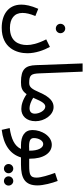

<svg xmlns="http://www.w3.org/2000/svg" viewBox="609 -1364 985 2243"><g transform="rotate(90 1101.5 -242.5)"><path d="M314 -402C343 -402 368 -426 368 -456C368 -487 343 -512 314 -512C282 -512 258 -487 258 -456C258 -426 282 -402 314 -402Z M34 1C34 156 155 230 304 230C541 230 602 56 602 -70C602 -165 567 -262 528 -333L440 -290C491 -189 506 -117 506 -65C506 32 463 134 306 134C200 134 131 84 131 -12C131 -57 142 -101 167 -163L83 -197C45 -110 34 -47 34 1Z M939 5C976 5 997 -17 997 -45C997 -71 982 -91 949 -91C855 -91 841 -115 837 -212L817 -715H721L741 -170C745 -48 787 5 939 5Z M939 5C1000 5 1040 -4 1080 -61C1149 -14 1207 1 1253 1C1332 1 1396 -56 1396 -166C1396 -267 1325 -376 1230 -376C1169 -376 1114 -336 1061 -215C1021 -123 999 -91 949 -91ZM1128 -151C1168 -246 1192 -279 1226 -279C1271 -279 1308 -210 1308 -158C1308 -119 1288 -95 1243 -95C1211 -95 1167 -110 1122 -138C1124 -142 1126 -147 1128 -151Z M1497 230C1670 209 1781 133 1819 5H1902C1937 5 1960 -15 1960 -45C1960 -72 1944 -91 1912 -91H1834C1834 -93 1834 -96 1834 -99C1835 -255 1769 -355 1671 -355C1571 -355 1499 -239 1499 -129C1499 -38 1569 5 1677 5H1720C1685 81 1603 118 1476 137ZM1593 -146C1593 -200 1622 -255 1663 -255C1710 -255 1741 -190 1740 -98C1740 -95 1740 -93 1740 -91H1724C1626 -85 1593 -101 1593 -146Z M2095 204C2124 204 2148 180 2148 150C2148 120 2124 95 2095 95C2064 95 2040 120 2040 150C2040 180 2064 204 2095 204ZM1950 204C1980 204 2004 180 2004 150C2004 120 1980 95 1950 95C1920 95 1896 120 1896 150C1896 180 1920 204 1950 204Z M1902 5C2061 5 2146 -40 2146 -188C2146 -257 2119 -358 2094 -424L2000 -393C2027 -318 2055 -229 2055 -177C2055 -101 2018 -91 1912 -91Z"/></g></svg>

Font: Noto Sans Arabic SemCond Med
Style: Regular
Weight: 500
Width: 4
Designer: Monotype Design Team, Nadine Chahine, Nizar Qandah and Khaled Hosny
Foundry: Monotype Imaging Inc.
Version: Version 2.012